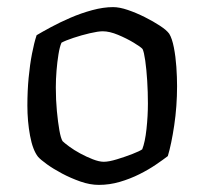

<svg xmlns="http://www.w3.org/2000/svg" viewBox="-20 -520 574 540"><path d="M258 0Q233 0 206 -9.5Q179 -19 154.5 -32Q130 -45 112 -58Q94 -71 87 -79Q72 -98 64.5 -138.5Q57 -179 57 -223Q57 -264 60.5 -301Q64 -338 70 -369Q76 -400 83 -421Q98 -430 123 -443.5Q148 -457 178 -470Q208 -483 239.5 -491.5Q271 -500 298 -500Q316 -500 339.5 -492Q363 -484 387 -472Q411 -460 430 -447.5Q449 -435 456 -425Q464 -412 469 -386.5Q474 -361 476 -332Q478 -303 478 -278Q478 -221 470 -167.5Q462 -114 452 -81Q439 -71 418.5 -57Q398 -43 372 -30Q346 -17 317 -8.5Q288 0 258 0ZM272 -65Q286 -65 309 -72Q332 -79 352.5 -87Q373 -95 380 -100Q388 -120 392 -157Q396 -194 396 -229Q396 -261 394 -293Q392 -325 388.5 -349.5Q385 -374 381 -382Q376 -388 356 -400Q336 -412 312 -422Q288 -432 269 -432Q256 -432 232.5 -426.5Q209 -421 186.5 -413.5Q164 -406 153 -400Q148 -389 144.5 -367.5Q141 -346 139 -321.5Q137 -297 137 -274Q137 -239 140 -207.5Q143 -176 147 -153.5Q151 -131 156 -123Q161 -118 174.5 -108Q188 -98 205.5 -88.5Q223 -79 241 -72Q259 -65 272 -65Z"/></svg>

Font: Texturina 12pt Light
Style: Regular
Weight: 300
Designer: Guillermo Torres Carreño
Foundry: Omnibus-Type
Version: Version 1.002